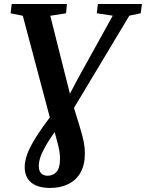

<svg xmlns="http://www.w3.org/2000/svg" viewBox="-20 -763 736 968"><path d="M233 184.5Q170 184.5 137.2 157.2Q104.5 130 104.5 79Q104.5 51 116.5 16.5Q128.5 -18 159.2 -67.8Q190 -117.5 245.5 -190.5L317 -261.5L374 -369L548.5 -684L468 -696L473.5 -743H695.5L689.5 -696L632 -684L321.5 -166.5L274 -122.5Q234.5 -69 213.2 -32.5Q192 4 183.8 29Q175.5 54 175.5 73.5Q175.5 99.5 187.8 111.2Q200 123 220 123Q247.5 123 265 103.5Q282.5 84 282.5 37Q282.5 14.5 278.5 -6.8Q274.5 -28 264 -66L251 -113L236.5 -151L95 -683.5L33.5 -696L39 -743H317.5L313 -696L233.5 -683.5L338 -268.5L348 -235L383 -121Q396.5 -76.5 402.2 -48.2Q408 -20 408 10Q408 68 386 106.8Q364 145.5 324.5 165Q285 184.5 233 184.5Z"/></svg>

Font: Merriweather 20pt SemiBold
Style: Italic
Weight: 600
Italic angle: -7.8°
Version: Version 2.101